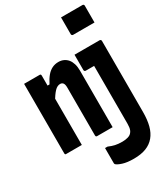

<svg xmlns="http://www.w3.org/2000/svg" viewBox="-248 -904 1102 1263"><g transform="rotate(-30 303.0 -272.5)"><path d="M577 -538Q580 -538 582.5 -536.5Q585 -535 586.5 -532.5Q588 -530 588 -527Q588 -475 588 -422Q588 -369 588 -315.5Q588 -262 588 -207.5Q588 -153 588 -97.5Q588 -42 588 13Q588 72 576.5 116Q565 160 540 190Q515 220 476.5 235Q438 250 383 250Q332 250 299.5 239.5Q267 229 256 218Q255 216 254 214Q253 212 253 210Q253 179 253 151.5Q253 124 253 94H272Q297 105 319.5 110Q342 115 374 115Q396 115 415.5 109.5Q435 104 445 91Q451 84 454.5 75Q458 66 459.5 54Q461 42 461 28Q461 -38 461 -96Q461 -154 461 -207Q461 -260 461 -310.5Q461 -361 461 -410H449Q441 -410 435 -410Q429 -410 424 -410Q419 -410 412 -410Q405 -410 397 -410Q394 -410 391.5 -411.5Q389 -413 387.5 -415.5Q386 -418 386 -421Q386 -450 386 -479.5Q386 -509 386 -538Q399 -538 415 -538Q431 -538 451.5 -538Q472 -538 502.5 -538Q533 -538 577 -538ZM432 -795Q451 -795 471.5 -795Q492 -795 513 -795Q534 -795 554.5 -795Q575 -795 595 -795Q600 -795 603 -792Q606 -789 606 -784V-656Q586 -656 565.5 -656Q545 -656 524 -656Q503 -656 482.5 -656Q462 -656 443 -656Q440 -656 437.5 -657.5Q435 -659 433.5 -661.5Q432 -664 432 -667ZM365 0Q340 0 305.5 0Q271 0 246 0Q243 0 241 -1.5Q239 -3 238 -5Q237 -7 237 -11Q237 -70 237 -130Q237 -190 237 -251Q237 -312 237 -375Q237 -398 229.5 -408.5Q222 -419 207 -419Q197 -419 186.5 -414Q176 -409 165.5 -398Q155 -387 143.5 -370.5Q132 -354 118 -329V-451H146Q163 -485 181 -506.5Q199 -528 221 -539Q243 -550 270 -550Q291 -550 308.5 -542Q326 -534 338.5 -519Q351 -504 358 -481.5Q365 -459 365 -429Q365 -364 365 -307.5Q365 -251 365 -200.5Q365 -150 365 -100Q365 -75 365 -50Q365 -25 365 0ZM131 0Q114 0 92.5 0Q71 0 49.5 0Q28 0 11 0Q9 0 7.5 -0.5Q6 -1 5 -2.5Q4 -4 3.5 -6Q3 -8 3 -11Q3 -65 3 -118.5Q3 -172 3 -225.5Q3 -279 3 -332.5Q3 -386 3 -440Q3 -468 3 -493Q3 -518 3 -538Q22 -538 44 -538Q66 -538 87 -538Q108 -538 123 -538Q126 -538 127.5 -536.5Q129 -535 130 -533Q131 -531 131 -527Q131 -461 131 -395Q131 -329 131 -263Q131 -197 131 -131Q131 -65 131 0Z"/></g></svg>

Font: RecMonoLinear Nerd Font Mono
Style: Bold
Weight: 700
Monospace: yes
Version: Version 1.085; ttfautohint (v1.8.4.7-5d5b);Nerd Fonts 3.2.1